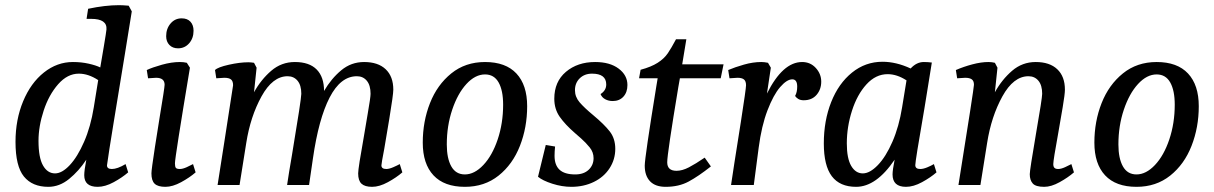

<svg xmlns="http://www.w3.org/2000/svg" viewBox="-20 -716 4698 743"><path d="M40 -167Q40 -253 69.5 -324Q99 -395 150 -435.5Q201 -476 262 -476Q295 -476 323.5 -469.5Q352 -463 368 -455Q373 -484 382 -537.5Q391 -591 392 -602Q395 -643 333 -643H315L321 -682Q387 -696 441 -696Q454 -696 478 -694L490 -672L463 -505Q440 -365 420 -243Q400 -121 394 -76Q394 -62 413 -62Q434 -62 466 -81L476 -49Q453 -29 420 -11Q387 7 358 7Q306 7 306 -38Q306 -56 314 -98Q285 -54 247.5 -23.5Q210 7 167 7Q105 7 72.5 -33Q40 -73 40 -167ZM343 -301 360 -406Q322 -431 285 -431Q241 -431 205 -390Q169 -349 149 -288Q129 -227 129 -171Q129 -106 146.5 -75.5Q164 -45 193 -45Q220 -45 250 -77Q280 -109 305.5 -167.5Q331 -226 343 -301Z M566 -45Q566 -59 579.5 -146.5Q593 -234 597 -257Q617 -377 617 -388Q617 -415 584 -415Q577 -415 553 -413L548 -445Q569 -455 606.5 -465.5Q644 -476 676 -476Q691 -476 703 -473L715 -454Q657 -106 657 -84Q657 -71 660.5 -66.5Q664 -62 676 -62Q687 -62 702.5 -69Q718 -76 727 -81L737 -49Q714 -29 681 -11Q648 7 620 7Q591 7 578.5 -5Q566 -17 566 -45ZM623 -576Q623 -605 640 -625Q657 -645 683 -645Q705 -645 717 -632Q729 -619 729 -597Q729 -568 712 -548.5Q695 -529 669 -529Q648 -529 635.5 -542Q623 -555 623 -576Z M1475 -62Q1486 -62 1502 -69Q1518 -76 1527 -81L1537 -49Q1514 -29 1481 -11Q1448 7 1420 7Q1392 7 1379 -5Q1366 -17 1366 -45Q1366 -65 1389 -193Q1392 -213 1403 -276Q1414 -339 1414 -353Q1414 -386 1399.5 -403.5Q1385 -421 1361 -421Q1298 -421 1255.5 -338.5Q1213 -256 1191 -103L1176 0H1091Q1094 -22 1099 -52Q1104 -82 1110 -117Q1146 -333 1146 -353Q1146 -386 1131.5 -403.5Q1117 -421 1093 -421Q1035 -421 992 -343Q949 -265 933 -163L907 0H822L848 -166Q882 -385 882 -386Q882 -402 874 -408.5Q866 -415 848 -415Q841 -415 817 -413L812 -445Q823 -456 865.5 -465.5Q908 -475 941 -475Q951 -475 963 -473L973 -454L963 -359Q990 -408 1029.5 -442Q1069 -476 1121 -476Q1177 -476 1205.5 -447Q1234 -418 1234 -364Q1262 -412 1300.5 -444Q1339 -476 1389 -476Q1443 -476 1472.5 -448Q1502 -420 1502 -369Q1502 -350 1486.5 -256Q1471 -162 1467 -140Q1456 -83 1456 -76Q1456 -62 1475 -62Z M1616 -164Q1616 -246 1644 -317Q1672 -388 1726.5 -432Q1781 -476 1857 -476Q1937 -476 1978.5 -431.5Q2020 -387 2020 -305Q2020 -223 1992 -151.5Q1964 -80 1909.5 -36.5Q1855 7 1779 7Q1699 7 1657.5 -37.5Q1616 -82 1616 -164ZM1927 -311Q1927 -366 1909.5 -397Q1892 -428 1857 -428Q1819 -428 1785 -391Q1751 -354 1730 -291.5Q1709 -229 1709 -157Q1709 -103 1726.5 -72Q1744 -41 1779 -41Q1816 -41 1850.5 -77.5Q1885 -114 1906 -176.5Q1927 -239 1927 -311Z M2062 -32 2092 -155 2128 -149Q2126 -129 2126 -113Q2126 -77 2145.5 -59Q2165 -41 2206 -41Q2239 -41 2258 -59Q2277 -77 2277 -104Q2277 -127 2262 -145.5Q2247 -164 2229 -180Q2211 -196 2205 -201Q2167 -234 2146 -264Q2125 -294 2125 -334Q2125 -400 2170 -438Q2215 -476 2283 -476Q2340 -476 2374 -450.5Q2408 -425 2408 -387Q2408 -359 2392.5 -342Q2377 -325 2351 -325Q2335 -325 2322 -332Q2309 -339 2304 -352Q2326 -366 2326 -389Q2326 -431 2271 -431Q2242 -431 2223.5 -413Q2205 -395 2205 -367Q2205 -341 2223 -320Q2241 -299 2276 -270Q2318 -235 2339.5 -207.5Q2361 -180 2361 -140Q2361 -99 2339 -65Q2317 -31 2278 -12Q2239 7 2191 7Q2155 7 2117.5 -5Q2080 -17 2062 -32Z M2475 -75Q2475 -106 2520 -383L2525 -413H2453L2459 -446Q2500 -457 2525 -473Q2550 -489 2564 -509.5Q2578 -530 2596 -564H2636L2620 -467H2780L2769 -413H2611L2605 -379Q2562 -121 2562 -88Q2562 -55 2598 -55Q2620 -55 2646 -68.5Q2672 -82 2707 -106L2731 -72Q2683 -34 2645 -13.5Q2607 7 2556 7Q2516 7 2495.5 -14.5Q2475 -36 2475 -75Z M2822 -86Q2827 -116 2847 -244.5Q2867 -373 2867 -386Q2867 -402 2859 -408.5Q2851 -415 2834 -415Q2827 -415 2803 -413L2798 -445Q2824 -456 2859 -466Q2894 -476 2926 -476Q2938 -476 2952 -473L2963 -454L2948 -354Q3009 -476 3084 -476Q3116 -476 3137 -453Q3158 -430 3158 -400Q3158 -370 3140 -349Q3122 -328 3090 -328Q3077 -328 3068.5 -333.5Q3060 -339 3057 -345Q3065 -359 3065 -381Q3065 -409 3046 -409Q3025 -409 2999 -379Q2973 -349 2950 -289Q2927 -229 2916 -145L2897 0H2809Z M3168 -161Q3168 -249 3196.5 -321Q3225 -393 3277 -435Q3329 -477 3395 -477Q3448 -477 3504 -451Q3527 -476 3555 -476Q3571 -476 3586 -474Q3555 -281 3555 -283Q3522 -93 3522 -77Q3522 -62 3541 -62Q3553 -62 3568.5 -68.5Q3584 -75 3594 -81L3604 -49Q3581 -29 3548 -11Q3515 7 3486 7Q3434 7 3434 -41Q3434 -58 3442 -98Q3371 7 3293 7Q3230 7 3199 -34Q3168 -75 3168 -161ZM3471 -301 3488 -405Q3451 -429 3415 -429Q3369 -429 3333 -389.5Q3297 -350 3277 -287.5Q3257 -225 3257 -161Q3257 -103 3274 -74Q3291 -45 3319 -45Q3346 -45 3377 -77Q3408 -109 3433.5 -167.5Q3459 -226 3471 -301Z M3965 -42Q3965 -58 3989 -198Q4013 -336 4013 -353Q4013 -386 3998.5 -403.5Q3984 -421 3960 -421Q3902 -421 3859 -343Q3816 -265 3800 -163L3774 0H3689Q3749 -375 3749 -388Q3749 -403 3740.5 -409Q3732 -415 3715 -415Q3708 -415 3684 -413L3679 -445Q3709 -458 3743 -467Q3777 -476 3805 -476Q3818 -476 3830 -473L3840 -454L3830 -359Q3857 -408 3896.5 -442Q3936 -476 3988 -476Q4042 -476 4071.5 -448Q4101 -420 4101 -369Q4101 -352 4092.5 -301.5Q4084 -251 4075 -200Q4056 -96 4056 -81Q4056 -71 4060.5 -66.5Q4065 -62 4075 -62Q4086 -62 4101.5 -69Q4117 -76 4126 -81L4136 -49Q4113 -29 4080.5 -11Q4048 7 4021 7Q3988 7 3976.5 -6Q3965 -19 3965 -42Z M4215 -164Q4215 -246 4243 -317Q4271 -388 4325.5 -432Q4380 -476 4456 -476Q4536 -476 4577.5 -431.5Q4619 -387 4619 -305Q4619 -223 4591 -151.5Q4563 -80 4508.5 -36.5Q4454 7 4378 7Q4298 7 4256.5 -37.5Q4215 -82 4215 -164ZM4526 -311Q4526 -366 4508.5 -397Q4491 -428 4456 -428Q4418 -428 4384 -391Q4350 -354 4329 -291.5Q4308 -229 4308 -157Q4308 -103 4325.5 -72Q4343 -41 4378 -41Q4415 -41 4449.5 -77.5Q4484 -114 4505 -176.5Q4526 -239 4526 -311Z"/></svg>

Font: Caladea
Style: Italic
Weight: 400
Italic angle: -9°
Designer: Carolina Giovagnoli and Andres Torresi
Foundry: Carolina Giovagnoli & Andres Torresi
Version: Version 1.001